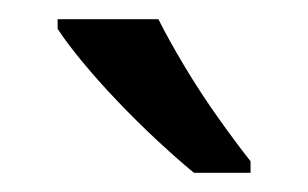

<svg xmlns="http://www.w3.org/2000/svg" viewBox="-20 -786 321 200"><path d="M145 -766Q156 -744 172.5 -716.5Q189 -689 207.5 -663Q226 -637 241 -618V-606H182Q165 -620 144 -639.5Q123 -659 102.5 -680.5Q82 -702 65.5 -722Q49 -742 40 -756V-766Z"/></svg>

Font: hexutelugu05
Style: Book
Weight: 400
Designer: Jelle Bosma - Monotype Design Team
Foundry: Monotype Imaging Inc.
Version: Version 2.003